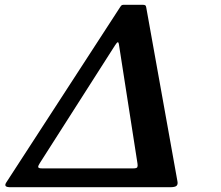

<svg xmlns="http://www.w3.org/2000/svg" viewBox="-20 -785 927 805"><path d="M538.5 -79H156.5Q141 -79 140.2 -84.5Q139.5 -90 147.5 -102L462 -594.5Q470 -607 473.8 -608Q477.5 -609 479.5 -593L556.5 -99Q558 -89.5 555.8 -84.2Q553.5 -79 538.5 -79ZM692 0Q714 0 720.2 -6Q726.5 -12 724 -24.5L593 -754.5Q592 -761 588.8 -763Q585.5 -765 576 -765H503Q494.5 -765 491.5 -763.8Q488.5 -762.5 484.5 -756.5L6 -19.5Q0 -10 3.8 -5Q7.5 0 25 0Z"/></svg>

Font: Besley SemiBold
Style: Italic
Weight: 600
Italic angle: -13°
Designer: Owen Earl
Foundry: indestructible type*
Version: Version 2.001